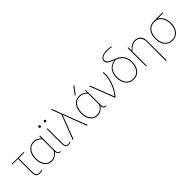

<svg xmlns="http://www.w3.org/2000/svg" viewBox="256 -2198 3816 3816"><g transform="rotate(-45 2163.5 -290.5)"><path d="M291 12Q251 12 228.5 -1.5Q206 -15 196.5 -36.5Q187 -58 185 -82.5Q183 -107 183 -129V-520H203V-134Q203 -103 207 -73.5Q211 -44 230 -25Q249 -6 295 -6Q309 -6 326.5 -8.5Q344 -11 363 -18L359 0Q340 7 323.5 9.5Q307 12 291 12ZM25 -502V-520H361V-502Z M626 10Q566 10 520.5 -23Q475 -56 449 -115.5Q423 -175 423 -254Q423 -335 450 -397Q477 -459 526.5 -494.5Q576 -530 641 -530Q693 -530 733.5 -509Q774 -488 799 -463H801V-520L821 -523V-113Q821 -90 823.5 -68Q826 -46 840 -31.5Q854 -17 887 -17V0Q861 0 844.5 -7Q828 -14 819.5 -26Q811 -38 807 -53Q803 -68 802 -84H800Q775 -47 730.5 -18.5Q686 10 626 10ZM628 -10Q692 -10 737 -44.5Q782 -79 801 -124V-437Q773 -466 733.5 -488Q694 -510 641 -510Q574 -510 530 -473Q486 -436 464.5 -377.5Q443 -319 443 -254Q443 -190 464 -134Q485 -78 526 -44Q567 -10 628 -10Z M1154 0Q1135 7 1119.5 9.5Q1104 12 1091 12Q1050 12 1032.5 -10Q1015 -32 1011.5 -64.5Q1008 -97 1008 -128V-520H1028V-133Q1028 -98 1031 -69Q1034 -40 1047.5 -23Q1061 -6 1094 -6Q1105 -6 1122 -8.5Q1139 -11 1158 -18ZM942 -627Q931 -627 923 -635Q915 -643 915 -654Q915 -665 923 -673Q931 -681 942 -681Q953 -681 961 -673Q969 -665 969 -654Q969 -643 961 -635Q953 -627 942 -627ZM1094 -627Q1083 -627 1075 -635Q1067 -643 1067 -654Q1067 -665 1075 -673Q1083 -681 1094 -681Q1105 -681 1113 -673Q1121 -665 1121 -654Q1121 -643 1113 -635Q1105 -627 1094 -627Z M1422 -527V-513L1338 -728H1360L1440 -520L1641 0H1618L1430 -493H1429L1241 0H1218Z M1910 10Q1850 10 1804.5 -23Q1759 -56 1733 -115.5Q1707 -175 1707 -254Q1707 -335 1734 -397Q1761 -459 1810.5 -494.5Q1860 -530 1925 -530Q1977 -530 2017.5 -509Q2058 -488 2083 -463H2085V-520L2105 -523V-113Q2105 -90 2107.5 -68Q2110 -46 2124 -31.5Q2138 -17 2171 -17V0Q2145 0 2128.5 -7Q2112 -14 2103.5 -26Q2095 -38 2091 -53Q2087 -68 2086 -84H2084Q2059 -47 2014.5 -18.5Q1970 10 1910 10ZM1912 -10Q1976 -10 2021 -44.5Q2066 -79 2085 -124V-437Q2057 -466 2017.5 -488Q1978 -510 1925 -510Q1858 -510 1814 -473Q1770 -436 1748.5 -377.5Q1727 -319 1727 -254Q1727 -190 1748 -134Q1769 -78 1810 -44Q1851 -10 1912 -10ZM1868 -590 1988 -750H2013L1893 -590Z M2204 -520H2226L2417 -25H2419Q2453 -65 2485 -119.5Q2517 -174 2542 -238.5Q2567 -303 2579.5 -374.5Q2592 -446 2586 -520H2607Q2612 -444 2598.5 -369.5Q2585 -295 2558.5 -227.5Q2532 -160 2497 -102Q2462 -44 2425 0H2405Z M2947 -535 2964 -522Q2874 -515 2822 -477.5Q2770 -440 2748 -383Q2726 -326 2726 -260Q2726 -216 2737 -172Q2748 -128 2772 -91Q2796 -54 2835 -32Q2874 -10 2930 -10Q2986 -10 3025.5 -32Q3065 -54 3089 -91Q3113 -128 3124 -172Q3135 -216 3135 -260Q3135 -330 3115 -377Q3095 -424 3062 -455Q3029 -486 2989.5 -506Q2950 -526 2910 -541Q2870 -556 2837 -572Q2804 -588 2784 -610Q2764 -632 2764 -667Q2764 -709 2790.5 -735.5Q2817 -762 2862 -774Q2907 -786 2963 -785Q3019 -784 3078 -772V-754Q3022 -765 2969.5 -766.5Q2917 -768 2875 -758.5Q2833 -749 2808.5 -727.5Q2784 -706 2784 -671Q2784 -640 2804 -619.5Q2824 -599 2857 -584Q2890 -569 2930 -554Q2970 -539 3009.5 -518Q3049 -497 3082 -464.5Q3115 -432 3135 -382.5Q3155 -333 3155 -260Q3155 -179 3127 -118Q3099 -57 3048.5 -23.5Q2998 10 2930 10Q2879 10 2837.5 -9Q2796 -28 2767 -63.5Q2738 -99 2722 -149Q2706 -199 2706 -260Q2706 -321 2722 -370Q2738 -419 2769.5 -454.5Q2801 -490 2845.5 -510.5Q2890 -531 2947 -535Z M3283 -400Q3283 -436 3282.5 -464Q3282 -492 3281 -520L3302 -523L3303 -430H3305Q3324 -451 3351.5 -474.5Q3379 -498 3415.5 -514Q3452 -530 3497 -530Q3517 -530 3544 -523Q3571 -516 3597 -495.5Q3623 -475 3640.5 -436Q3658 -397 3658 -333V204H3638V-329Q3638 -385 3623.5 -420.5Q3609 -456 3586.5 -475.5Q3564 -495 3539 -502.5Q3514 -510 3493 -510Q3450 -510 3414 -493Q3378 -476 3350 -452Q3322 -428 3303 -406V0H3283Z M4021 10Q3970 10 3928.5 -9Q3887 -28 3858 -63.5Q3829 -99 3813 -149Q3797 -199 3797 -260Q3797 -321 3813 -371Q3829 -421 3858 -456.5Q3887 -492 3928.5 -511Q3970 -530 4021 -530Q4070 -530 4110 -512.5Q4150 -495 4179 -462Q4211 -427 4228.5 -375.5Q4246 -324 4246 -260Q4246 -199 4230 -149Q4214 -99 4184.5 -63.5Q4155 -28 4113.5 -9Q4072 10 4021 10ZM4021 -10Q4077 -10 4116.5 -32Q4156 -54 4180 -91Q4204 -128 4215 -172Q4226 -216 4226 -260Q4226 -304 4215 -348Q4204 -392 4180 -429Q4156 -466 4116.5 -488Q4077 -510 4021 -510Q3965 -510 3926 -488Q3887 -466 3863 -429Q3839 -392 3828 -348Q3817 -304 3817 -260Q3817 -216 3828 -172Q3839 -128 3863 -91Q3887 -54 3926 -32Q3965 -10 4021 -10ZM4021 -510V-530H4276V-510Z"/></g></svg>

Font: Murecho Thin
Style: Regular
Weight: 100
Designer: Neil Summerour
Foundry: Positype
Version: Version 1.010